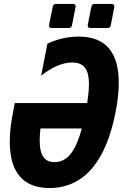

<svg xmlns="http://www.w3.org/2000/svg" viewBox="-20 -925 642 959"><path d="M237.8 -785.2H323.7C332.5 -785.2 337.9 -789.6 339.4 -798.3L357.4 -889.2C359.4 -898.9 355 -905.3 344.7 -905.3H259.3C250.5 -905.3 245.6 -900.4 243.7 -892.1L225.1 -801.3C223.1 -791.5 227.5 -785.2 237.8 -785.2ZM431.2 -785.2H517.6C526.4 -785.2 531.7 -789.6 533.2 -798.3L550.8 -889.2C552.7 -898.9 547.4 -905.3 537.6 -905.3H452.1C443.4 -905.3 438 -900.9 436.5 -892.1L418.5 -801.3C416.5 -791.5 420.9 -785.2 431.2 -785.2ZM227.1 14.2C398.9 14.2 509.3 -118.7 557.1 -363.8C567.9 -418.9 573.2 -467.8 573.2 -511.2C573.2 -664.6 507.3 -742.2 372.6 -742.2C320.3 -742.2 267.1 -730.5 216.8 -707L185.5 -546.9C242.7 -591.8 293.9 -612.8 340.3 -612.8C402.3 -612.8 424.3 -575.2 424.3 -504.4C424.3 -476.6 420.9 -445.8 415.5 -410.2H53.7L44.9 -363.8C34.7 -310.1 28.8 -263.7 28.8 -218.3C28.8 -64 95.7 14.2 227.1 14.2ZM252.4 -115.2C195.3 -115.2 178.2 -159.7 178.2 -223.1C178.2 -241.7 179.7 -262.2 182.1 -283.2H388.7C362.8 -189.5 326.7 -115.2 252.4 -115.2Z"/></svg>

Font: Hack
Style: Bold Oblique
Weight: 700
Italic angle: -12°
Monospace: yes
Designer: Christopher Simpkins
Foundry: Christopher Simpkins
Version: Version 2.010